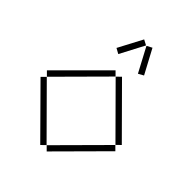

<svg xmlns="http://www.w3.org/2000/svg" viewBox="-273 -1144 1305 1305"><g transform="rotate(45 379.5 -491.5)"><path d="M247 -821 285 -800 377 -975 339 -995ZM381 -975 474 -800 512 -821 419 -995ZM350 -709 20 -379 51 -348 380 -679ZM412 -709 381 -679 708 -350 739 -380ZM708 -349 379 -18 409 12 738 -319ZM51 -347 21 -317 347 12 378 -18Z"/></g></svg>

Font: Anthony
Style: Regular
Weight: 400
Designer: Sun Young Oh
Foundry: Velvetyne Type Foundry
Version: Version 1.000;hotconv 1.0.109;makeotfexe 2.5.65596